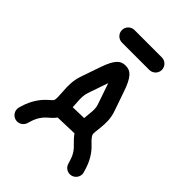

<svg xmlns="http://www.w3.org/2000/svg" viewBox="-228 -936 1058 1058"><g transform="rotate(45 301.0 -407.0)"><path d="M139.6 -34.7 144 -49.3C155.8 -88.9 174.3 -114.3 191.4 -129.4C207.5 -143.6 224.1 -157.2 235.4 -173.8L362.8 -177.7C373.5 -162.1 388.2 -146 403.8 -131.3C419.9 -116.7 438 -96.2 449.7 -59.1L457.5 -34.2C463.9 -14.2 481.9 0 503.9 0C530.8 0 552.7 -22 552.7 -48.8C552.7 -53.7 551.8 -58.6 550.3 -63.5L542.5 -88.4C523.9 -147 492.7 -182.6 469.7 -203.6C453.1 -218.8 440.4 -234.9 438 -243.2C435.1 -252.9 439 -271 442.4 -306.2C445.3 -336.4 446.8 -375.5 433.6 -414.6L392.6 -533.2C363.8 -616.7 339.4 -641.1 298.3 -641.1C261.2 -641.1 235.4 -622.6 205.6 -536.6L165 -418.9C150.9 -377.4 151.9 -334.5 154.3 -300.3C156.2 -265.1 158.7 -242.2 154.3 -229.5C152.8 -225.6 143.1 -216.8 127 -202.6C99.1 -177.7 67.9 -136.7 50.3 -77.6L45.9 -63C44.4 -58.1 43.9 -53.7 43.9 -48.8C43.9 -22 65.9 0 92.8 0C114.7 0 133.8 -15.1 139.6 -34.7ZM407.2 -814H193.8C167 -814 145 -792 145 -765.1C145 -738.3 167 -716.3 193.8 -716.3H407.2C434.1 -716.3 456.1 -738.3 456.1 -765.1C456.1 -792 434.1 -814 407.2 -814ZM252 -307.1C249.5 -337.4 249.5 -362.8 257.8 -386.7L298.3 -504.4V-504.9L299.8 -501L340.8 -382.3C348.1 -361.8 347.7 -341.3 344.7 -315.9L340.8 -274.9L253.9 -272.5Z"/></g></svg>

Font: Velvelyne Book
Style: Bold
Weight: 700
Designer: Manon Van der Borght et Mariel Nils
Foundry: Velvetyne
Version: Version 1.070;Glyphs 3.3.1 (3343)